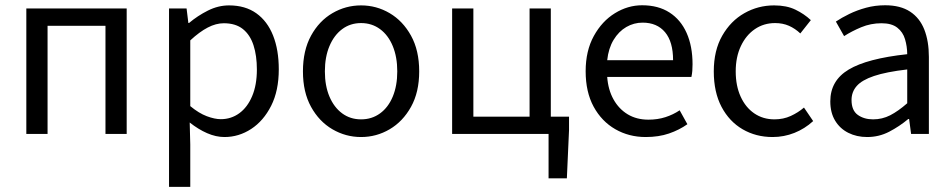

<svg xmlns="http://www.w3.org/2000/svg" viewBox="-20 -519 3690 744"><path d="M82 0V-486.1H470.9V0H388.7V-419.1H164.3V0Z M635 205.1V-486.1H703L709.9 -430H712.6Q745.7 -457.9 785.6 -478Q825.6 -498.1 867.6 -498.1Q930.4 -498.1 973.3 -467.5Q1016.1 -437 1038.2 -381.3Q1060.3 -325.5 1060.3 -250.4Q1060.3 -167.6 1030.7 -109Q1001 -50.4 953.2 -19.2Q905.3 12 849.8 12Q816.9 12 782.7 -2.9Q748.5 -17.8 715.1 -44.3L717.3 40.5V205.1ZM835.6 -57.2Q875.8 -57.2 907.4 -80.3Q938.9 -103.3 957.1 -146.5Q975.4 -189.7 975.4 -249.7Q975.4 -303.3 962.3 -343.7Q949.2 -384 921.1 -406.5Q893 -428.9 847.2 -428.9Q816.8 -428.9 785 -412.3Q753.2 -395.8 717.3 -362.5V-107.8Q750.6 -80.2 781.3 -68.7Q812 -57.2 835.6 -57.2Z M1379.2 12Q1319.6 12 1268.1 -18.1Q1216.7 -48.1 1185.3 -105Q1153.9 -161.9 1153.9 -242.4Q1153.9 -323.5 1185.3 -380.8Q1216.7 -438 1268.1 -468Q1319.6 -498.1 1379.2 -498.1Q1438.7 -498.1 1489.9 -468Q1541 -438 1572.7 -380.8Q1604.4 -323.5 1604.4 -242.4Q1604.4 -161.9 1572.7 -105Q1541 -48.1 1489.9 -18.1Q1438.7 12 1379.2 12ZM1379.2 -56.5Q1421 -56.5 1452.8 -79.7Q1484.6 -102.9 1502 -144.8Q1519.4 -186.7 1519.4 -242.4Q1519.4 -298.1 1502 -340.3Q1484.6 -382.6 1452.8 -406.1Q1421 -429.6 1379.2 -429.6Q1337.4 -429.6 1305.9 -406.1Q1274.4 -382.6 1256.6 -340.3Q1238.9 -298.1 1238.9 -242.4Q1238.9 -186.7 1256.6 -144.8Q1274.4 -102.9 1305.9 -79.7Q1337.4 -56.5 1379.2 -56.5Z M2105.7 172V0H1732V-486.1H1814.3V-67H2032.1V-486.1H2114.4V-67H2185V-14.9L2176.6 172Z M2482.1 12Q2417.2 12 2364.4 -18.3Q2311.5 -48.6 2280.4 -105.5Q2249.4 -162.5 2249.4 -242.9Q2249.4 -322.1 2281.1 -379.6Q2312.7 -437 2362.8 -467.8Q2412.8 -498.6 2468.3 -498.6Q2530.7 -498.6 2574.2 -470.6Q2617.8 -442.7 2640.7 -391.2Q2663.6 -339.8 2663.6 -270Q2663.6 -256.3 2662.7 -244.6Q2661.8 -232.9 2659.2 -220.8H2332.9Q2336.6 -170.9 2357.4 -133.8Q2378.1 -96.7 2412.4 -76Q2446.8 -55.3 2492.7 -55.3Q2528.2 -55.3 2558.4 -65Q2588.7 -74.8 2613.7 -91.6L2643.6 -37.7Q2612.3 -15.4 2572.4 -1.7Q2532.5 12 2482.1 12ZM2332.9 -285.6H2588.2Q2588.2 -357 2557.1 -394.2Q2525.9 -431.3 2470.1 -431.3Q2436.3 -431.3 2406.9 -414.3Q2377.5 -397.2 2357.7 -364.6Q2337.9 -331.9 2332.9 -285.6Z M2973.9 12Q2909.2 12 2857.6 -18.1Q2806 -48.1 2775.9 -105Q2745.9 -161.9 2745.9 -242.4Q2745.9 -323.5 2778.7 -380.8Q2811.4 -438 2864.5 -468Q2917.6 -498.1 2979.8 -498.1Q3027.9 -498.1 3062.2 -481.6Q3096.5 -465 3122 -441L3081.2 -389.4Q3061.4 -408.3 3037.3 -419Q3013.3 -429.6 2983.5 -429.6Q2939.4 -429.6 2905.1 -406.1Q2870.7 -382.6 2850.8 -340.3Q2830.9 -298.1 2830.9 -242.4Q2830.9 -186.7 2849.9 -144.8Q2868.9 -102.9 2902.7 -79.7Q2936.6 -56.5 2981.2 -56.5Q3015.6 -56.5 3044.3 -69.7Q3073 -82.9 3095.4 -102.2L3131 -49.8Q3098.5 -20 3058.2 -4Q3017.9 12 2973.9 12Z M3340.3 12Q3299.6 12 3267.2 -4.3Q3234.8 -20.5 3216.1 -51.5Q3197.4 -82.4 3197.4 -126.2Q3197.4 -206.8 3268.8 -249.5Q3340.2 -292.3 3495.5 -309Q3495.2 -339.5 3487 -367Q3478.9 -394.6 3457.1 -411.7Q3435.4 -428.9 3395.9 -428.9Q3354.1 -428.9 3317.1 -413.4Q3280 -397.9 3250.9 -379L3219 -435.4Q3241.3 -450.4 3271 -464.9Q3300.7 -479.4 3335.9 -489Q3371.1 -498.6 3410.1 -498.6Q3469.2 -498.6 3506.7 -473.9Q3544.2 -449.2 3561.8 -404.2Q3579.4 -359.2 3579.4 -298.3V0H3510.5L3502.8 -57.9H3499.6Q3465.1 -29.1 3425.5 -8.5Q3385.9 12 3340.3 12ZM3363.2 -56.5Q3398.6 -56.5 3429.5 -72.3Q3460.3 -88.1 3495.5 -118.9V-249.9Q3413.8 -240.4 3366.7 -224.5Q3319.6 -208.6 3299.7 -185.6Q3279.7 -162.7 3279.7 -131.5Q3279.7 -91.2 3303.9 -73.8Q3328.1 -56.5 3363.2 -56.5Z"/></svg>

Font: Source Sans Variable
Style: Regular
Weight: 200
Designer: Paul D. Hunt
Foundry: Adobe Systems Incorporated
Version: Version 3.006;hotconv 1.0.111;makeotfexe 2.5.65597